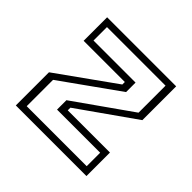

<svg xmlns="http://www.w3.org/2000/svg" viewBox="-141 -678 817 817"><g transform="rotate(45 267.5 -270.0)"><path d="M90 -30.5H451V-111.5H191.5V-168L446 -347.5V-510H93.5V-429H346.5V-372L90 -189ZM55 0V-199.5L312.5 -383.5V-398.5H64.5V-540H480V-336.5L226 -157.5V-141.5H480V0Z"/></g></svg>

Font: Tourney Thin Light
Style: Regular
Weight: 300
Version: Version 1.015